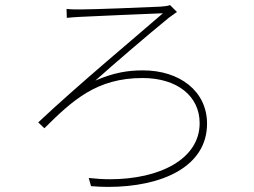

<svg xmlns="http://www.w3.org/2000/svg" viewBox="-20 -709 996 753"><path d="M241 -674 242 -639C260 -641 279 -642 297 -643C346 -646 553 -654 619 -657C531 -580 280 -371 130 -229L154 -206C265 -316 359 -403 539 -403C675 -403 763 -332 763 -226C763 -85 606 -6 411 -6C384 -6 356 -8 328 -11L337 21C359 23 382 24 404 24C615 24 792 -55 792 -224C792 -352 684 -433 541 -433C480 -433 426 -424 354 -393C421 -453 557 -570 643 -640C650 -644 667 -658 674 -662L647 -689C637 -685 620 -684 610 -683C553 -680 345 -672 296 -672C276 -672 259 -672 241 -674Z"/></svg>

Font: Kinto Sans Thin
Style: Regular
Weight: 100
Designer: Authors: Ryoko NISHIZUKA  (kana & ideographs); Paul D. Hunt (Latin, Greek & Cyrillic); Wenlong ZHANG  (bopomofo); Sandol
Foundry: Adobe Systems Incorporated, ookami Inc.
Version: Version 0.001